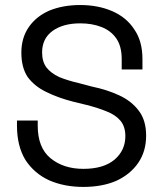

<svg xmlns="http://www.w3.org/2000/svg" viewBox="-20 -734 653 768"><path d="M313.5 13.7Q237.3 13.7 176.8 -12.7Q117.2 -40 82 -93.8Q47.9 -149.4 47.9 -231.4Q47.9 -238.3 47.9 -252Q68.4 -252 130.9 -252Q130.9 -247.1 130.9 -231.4Q130.9 -143.6 181.6 -101.6Q233.4 -58.6 313.5 -58.6Q394.5 -58.6 438.5 -95.7Q481.4 -132.8 481.4 -189.5Q481.4 -227.5 461.9 -251Q442.4 -274.4 407.2 -288.1Q372.1 -302.7 325.2 -314.5Q307.6 -318.4 273.4 -327.1Q211.9 -342.8 165 -366.2Q118.2 -388.7 90.8 -425.8Q65.4 -463.9 65.4 -523.4Q65.4 -582 94.7 -625Q124 -668 176.8 -691.4Q231.4 -713.9 300.8 -713.9Q372.1 -713.9 428.7 -689.5Q485.4 -665 516.6 -617.2Q549.8 -570.3 549.8 -498Q549.8 -484.4 549.8 -456.1Q529.3 -456.1 466.8 -456.1Q466.8 -466.8 466.8 -498Q466.8 -548.8 445.3 -580.1Q423.8 -611.3 385.7 -626Q348.6 -640.6 300.8 -640.6Q232.4 -640.6 190.4 -610.4Q148.4 -580.1 148.4 -524.4Q148.4 -487.3 166 -463.9Q183.6 -441.4 216.8 -425.8Q250 -412.1 295.9 -401.4Q313.5 -396.5 347.7 -387.7Q409.2 -375 457 -352.5Q505.9 -330.1 535.2 -291Q564.5 -252.9 564.5 -191.4Q564.5 -128.9 533.2 -83Q502 -37.1 445.3 -10.7Q388.7 13.7 313.5 13.7Z"/></svg>

Font: Kadena Space Grotesk
Style: Regular
Weight: 400
Designer: Florian Karsten
Version: Version 2.000